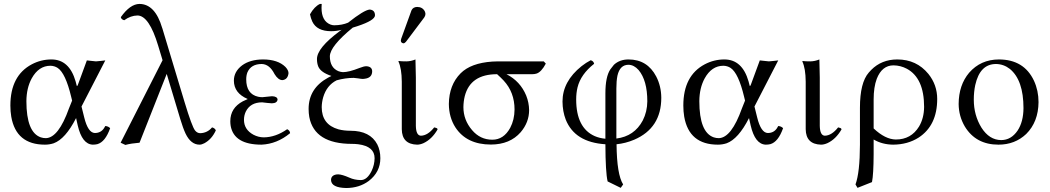

<svg xmlns="http://www.w3.org/2000/svg" viewBox="-20 -718 5285 966"><path d="M390.1 -182.1 403.8 -127Q422.9 -49.8 457 -48.8Q486.8 -48.8 502.9 -72.3Q506.8 -78.1 509.8 -84Q524.4 -83 534.2 -73.2Q509.8 -3.9 469.7 7.3Q459 9.8 446.8 9.8Q393.1 7.8 371.1 -86.9L362.8 -124Q309.1 -18.6 250 2.9Q229 9.8 206.1 9.8Q61 9.8 36.6 -131.3Q32.2 -157.7 32.2 -187Q32.2 -337.4 140.1 -394.5Q186.5 -418.9 238.8 -418.9Q328.6 -418.9 360.4 -308.6Q362.8 -299.3 365.2 -290Q367.2 -280.3 370.6 -289.1Q371.6 -291 372.1 -292L417 -414.1Q423.8 -414.1 439.9 -411.6Q456.1 -409.2 462.9 -409.2Q470.2 -409.2 488.3 -411.6Q504.4 -414.1 509.8 -414.1ZM342.8 -211.9 337.9 -231.9Q309.6 -349.6 270.5 -376Q254.4 -386.7 233.9 -387.2Q174.8 -387.2 139.6 -323.7Q113.3 -275.4 112.8 -209Q112.8 -51.8 185.5 -26.9Q197.8 -22.9 210.9 -22.9Q274.4 -24.9 327.1 -172.9Z M1065.9 -62Q1045.4 -17.1 1007.8 2.9Q994.6 9.8 983.9 9.8Q940.4 9.8 913.6 -45.9Q900.9 -72.8 886.7 -120.1L818.8 -346.2L682.1 0Q639.2 3.4 610.8 11.2L586.9 0L797.9 -415L775.9 -487.8Q730.5 -639.2 671.9 -640.1Q637.2 -639.6 605 -616.2Q590.8 -620.1 588.4 -629.9Q587.9 -631.3 587.9 -631.8Q634.3 -697.3 681.2 -698.2Q760.3 -698.2 795.9 -577.6Q796.4 -575.7 796.9 -575.2L908.7 -204.1Q945.8 -81.1 961.4 -61.5Q972.2 -47.9 987.8 -47.9Q1023.9 -49.3 1046.9 -77.1Q1061.5 -73.2 1065.9 -62Z M1207.5 -115.2Q1207.5 -65.9 1255.4 -40Q1279.8 -27.3 1306.6 -26.9Q1366.7 -27.3 1424.8 -67.9Q1439 -61 1439.5 -47.9Q1374 6.3 1295.9 9.8Q1157.7 9.8 1140.6 -84.5Q1138.7 -96.2 1138.7 -107.9Q1138.7 -174.8 1202.1 -208.5Q1213.9 -214.4 1225.6 -219.2V-220.2Q1157.2 -249.5 1156.7 -312Q1156.7 -357.9 1198.2 -389.2Q1238.3 -418.5 1302.7 -418.9Q1377.9 -418.9 1416 -381.3Q1431.2 -365.2 1431.6 -350.1Q1428.2 -317.9 1400.9 -314.9Q1379.9 -314.9 1361.3 -345.2L1360.8 -346.2Q1335.9 -395 1296.9 -396Q1242.7 -396 1224.6 -353.5Q1218.8 -337.9 1218.8 -318.8Q1218.8 -245.1 1278.3 -231.4Q1289.1 -229 1299.8 -229Q1300.3 -229 1310.1 -230Q1344.2 -233.9 1348.6 -233.9Q1375.5 -232.9 1376.5 -216.8Q1374 -198.7 1347.7 -198.2Q1343.8 -198.2 1324.2 -200.2Q1303.2 -202.6 1298.8 -203.1Q1239.3 -203.1 1216.3 -155.8Q1207.5 -136.7 1207.5 -115.2Z M1698.7 -567.9Q1671.9 -561 1646.5 -561Q1574.2 -561 1551.3 -609.4Q1543.9 -625.5 1539.6 -646Q1562 -685.5 1589.8 -698.2H1598.6Q1598.6 -695.3 1598.1 -689Q1597.7 -681.6 1597.7 -678.2Q1597.7 -612.8 1642.1 -594.7Q1652.3 -590.8 1661.6 -590.8Q1701.7 -591.3 1731.4 -604Q1811.5 -667.5 1839.8 -669.9Q1866.2 -668 1866.7 -641.1Q1866.7 -615.7 1778.3 -586.4Q1767.6 -583 1754.9 -579.1Q1640.6 -485.4 1639.6 -435.1Q1639.6 -377.9 1682.6 -359.9Q1694.3 -355.5 1705.6 -355Q1735.4 -355 1788.6 -376Q1811 -384.8 1822.8 -384.8Q1851.6 -383.3 1852.5 -359.9Q1852.5 -326.2 1814.9 -321.8Q1810.1 -321.3 1805.7 -320.8Q1797.9 -320.8 1781.7 -323.7Q1766.1 -326.2 1759.8 -326.2Q1717.8 -326.2 1673.8 -314Q1624 -289.1 1606 -228.5Q1599.1 -204.1 1598.6 -179.2Q1598.6 -91.3 1682.6 -67.4Q1710 -60.1 1743.7 -60.1Q1842.3 -60.1 1878.4 8.8Q1893.6 39.1 1893.6 78.1Q1893.6 147.5 1835.4 192.4Q1788.1 227.5 1722.7 228Q1647 226.6 1645.5 188Q1645.5 164.1 1673.3 159.7Q1677.7 159.2 1681.6 159.2Q1701.2 159.7 1737.8 175.8Q1762.7 187.5 1795.4 188Q1827.1 188 1849.6 142.1Q1864.3 111.3 1864.7 78.1Q1864.7 18.6 1782.7 7.8Q1767.6 5.9 1751.5 5.9Q1562 5.9 1536.1 -129.4Q1532.7 -148.9 1532.7 -169.9Q1532.7 -273.9 1631.3 -327.6Q1639.6 -332 1647.5 -335.9Q1594.2 -353.5 1581.5 -382.8Q1574.7 -399.4 1574.7 -420.9Q1574.7 -476.6 1689.5 -561.5Q1694.3 -564.5 1698.7 -567.9Z M2078.6 -683.1Q2105.5 -683.1 2117.2 -661.1Q2120.1 -654.3 2120.6 -647.9Q2120.1 -637.7 2114.3 -629.9L2022.5 -507.8Q2016.1 -500.5 2010.3 -500Q1997.6 -501.5 1996.6 -513.2Q1997.1 -517.6 1998.5 -522.9L2050.3 -666Q2058.1 -682.6 2078.6 -683.1ZM2001.5 -307.1Q2001 -374 1984.4 -409.2L1986.3 -411.1Q1998.5 -409.2 2025.4 -409.2Q2047.9 -409.7 2070.3 -418.9Q2070.3 -418 2072.3 -327.1V-85Q2073.2 -36.1 2097.7 -35.2Q2132.3 -36.1 2164.6 -77.1Q2178.2 -74.2 2180.2 -70.8Q2181.2 -68.4 2181.6 -66.9Q2153.3 -17.6 2110.4 2.4Q2093.3 9.8 2078.6 9.8Q2002.4 7.8 2001.5 -67.9Z M2658.2 -344.7H2528.3Q2597.7 -309.1 2627.4 -237.3Q2641.6 -201.7 2642.1 -164.1Q2642.1 -102.5 2599.6 -52.7Q2545.9 8.8 2450.2 9.3Q2328.1 9.3 2271.5 -76.7Q2238.8 -127.4 2238.3 -194.8Q2239.3 -290.5 2297.4 -349.1Q2349.1 -400.9 2457 -408.2Q2471.2 -409.2 2485.4 -409.2H2715.8L2726.1 -397.9Q2703.6 -355.5 2679.2 -347.7Q2668.9 -344.7 2658.2 -344.7ZM2457 -15.1Q2514.2 -15.1 2546.9 -74.7Q2568.4 -115.2 2568.8 -167Q2568.8 -253.4 2514.2 -312.5Q2500 -327.6 2481 -344.7Q2346.7 -344.7 2318.4 -234.4Q2312 -208.5 2311.5 -179.2Q2311.5 -114.3 2355 -63.5Q2396 -15.1 2457 -15.1Z M3236.8 -208Q3236.8 -313.5 3192.9 -365.7Q3169.9 -391.6 3142.1 -392.1Q3098.6 -392.1 3086.4 -336.9Q3081.1 -310.5 3081.1 -272.9V-21Q3171.4 -32.2 3213.9 -111.8Q3236.3 -155.8 3236.8 -208ZM3082 7.8Q3083.5 160.2 3115.2 210L3103 227.1L3037.1 194.8Q3026.4 149.4 3025.9 7.8Q2871.6 -2 2826.2 -116.7Q2810.5 -157.7 2810.1 -207Q2810.1 -308.6 2906.2 -385.3Q2929.2 -403.3 2952.1 -415Q2966.8 -410.6 2969.2 -397Q2901.9 -344.2 2885.7 -278.3Q2878.9 -250 2878.9 -217.8Q2878.9 -74.7 2972.2 -33.2Q2997.1 -22.5 3025.9 -20V-248Q3025.9 -332 3050.8 -369.1Q3059.1 -380.9 3068.8 -392.1Q3097.7 -418.9 3142.1 -418.9Q3236.8 -418.9 3281.7 -333Q3306.6 -284.7 3307.1 -226.1Q3307.1 -73.7 3170.9 -15.1Q3127 3.4 3082 7.8Z M3775.9 -182.1 3789.6 -127Q3808.6 -49.8 3842.8 -48.8Q3872.6 -48.8 3888.7 -72.3Q3892.6 -78.1 3895.5 -84Q3910.2 -83 3919.9 -73.2Q3895.5 -3.9 3855.5 7.3Q3844.7 9.8 3832.5 9.8Q3778.8 7.8 3756.8 -86.9L3748.5 -124Q3694.8 -18.6 3635.7 2.9Q3614.7 9.8 3591.8 9.8Q3446.8 9.8 3422.4 -131.3Q3418 -157.7 3418 -187Q3418 -337.4 3525.9 -394.5Q3572.3 -418.9 3624.5 -418.9Q3714.4 -418.9 3746.1 -308.6Q3748.5 -299.3 3751 -290Q3752.9 -280.3 3756.3 -289.1Q3757.3 -291 3757.8 -292L3802.7 -414.1Q3809.6 -414.1 3825.7 -411.6Q3841.8 -409.2 3848.6 -409.2Q3856 -409.2 3874 -411.6Q3890.1 -414.1 3895.5 -414.1ZM3728.5 -211.9 3723.6 -231.9Q3695.3 -349.6 3656.2 -376Q3640.1 -386.7 3619.6 -387.2Q3560.5 -387.2 3525.4 -323.7Q3499 -275.4 3498.5 -209Q3498.5 -51.8 3571.3 -26.9Q3583.5 -22.9 3596.7 -22.9Q3660.2 -24.9 3712.9 -172.9Z M4033.7 -307.1Q4033.2 -374 4016.6 -409.2L4018.6 -411.1Q4030.8 -409.2 4057.6 -409.2Q4080.1 -409.7 4102.5 -418.9Q4102.5 -418 4104.5 -327.1V-85Q4105.5 -36.1 4129.9 -35.2Q4164.6 -36.1 4196.8 -77.1Q4210.4 -74.2 4212.4 -70.8Q4213.4 -68.4 4213.9 -66.9Q4185.5 -17.6 4142.6 2.4Q4125.5 9.8 4110.8 9.8Q4034.7 7.8 4033.7 -67.9Z M4367.2 198.2 4294.4 227.1 4284.2 210Q4306.2 149.9 4306.6 9.8V-175.8Q4306.6 -302.2 4351.1 -353Q4356.4 -358.9 4363.3 -366.2Q4415.5 -418.9 4494.6 -418.9Q4591.3 -418.9 4650.9 -346.2Q4695.3 -291 4695.3 -220.2Q4695.3 -86.9 4602.1 -25.9Q4546.9 9.3 4473.6 9.8Q4418.9 9.3 4375.5 -16.1V58.1Q4375 160.2 4367.2 198.2ZM4629.4 -180.2Q4629.4 -325.2 4542.5 -372.1Q4511.2 -388.7 4475.6 -389.2Q4417.5 -389.2 4391.1 -321.3Q4375.5 -279.3 4375.5 -217.8V-71.8Q4434.1 -16.6 4487.3 -16.1Q4564 -16.1 4604 -81.5Q4628.9 -123.5 4629.4 -180.2Z M4803.2 -194.8Q4803.7 -290 4856 -352.1Q4914.1 -418.5 5005.4 -418.9Q5131.8 -418.9 5182.1 -312Q5205.1 -262.2 5205.1 -204.1Q5204.1 -104.5 5143.1 -43.9Q5086.4 9.8 5003.4 9.8Q4890.1 9.8 4834.5 -81.1Q4803.7 -133.3 4803.2 -194.8ZM4991.2 -396Q4910.2 -396 4886.7 -290Q4879.4 -255.9 4879.4 -216.8Q4879.4 -138.2 4918 -75.7Q4957.5 -13.7 5017.1 -13.2Q5067.4 -13.2 5100.1 -61.5Q5128.9 -105.5 5129.4 -173.8Q5129.4 -314.9 5061 -371.1Q5029.8 -395.5 4991.2 -396Z"/></svg>

Font: Linux Libertine Display O
Style: Regular
Weight: 400
Designer: Philipp H. Poll
Foundry: Philipp H. Poll
Version: Version 5.0.9